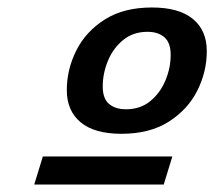

<svg xmlns="http://www.w3.org/2000/svg" viewBox="-20 -738 572 513"><path d="M386 -718Q458 -718 495.2 -687.5Q532.5 -657 532.5 -601.5Q532.5 -546 507 -495.5Q481.5 -445 430.8 -412.8Q380 -380.5 304.5 -380.5Q232.5 -380.5 195.5 -411.2Q158.5 -442 158.5 -497Q158.5 -552.5 183.8 -603Q209 -653.5 259.8 -685.8Q310.5 -718 386 -718ZM316.5 -446Q355 -446 381.5 -467.8Q408 -489.5 422 -523Q436 -556.5 436 -591.5Q436 -624 419.2 -638.5Q402.5 -653 374 -653Q336 -653 309.2 -631.2Q282.5 -609.5 268.5 -575.8Q254.5 -542 254.5 -507Q254.5 -474.5 271.5 -460.2Q288.5 -446 316.5 -446ZM71.5 -245 94.5 -320H440.5L417.5 -245Z"/></svg>

Font: Newsreader 6pt Medium
Style: Italic
Weight: 500
Italic angle: -17°
Designer: Hugues Gentile
Foundry: Production Type
Version: Version 1.003; ttfautohint (v1.8.3)